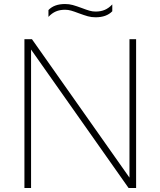

<svg xmlns="http://www.w3.org/2000/svg" viewBox="-20 -935 798 955"><path d="M624 -740H657V0H619.5L134.5 -688.5V0H101.5V-740H139L624 -51.5ZM372 -869Q348.5 -878 333.8 -882.2Q319 -886.5 303.5 -886.5Q277.5 -886.5 257.8 -878Q238 -869.5 221 -851V-885Q249.5 -915 303.5 -915Q324 -915 342 -910Q360 -905 387 -895Q410.5 -886 425.2 -881.8Q440 -877.5 455.5 -877.5Q481.5 -877.5 501.2 -886Q521 -894.5 538.5 -913V-879Q509.5 -849 455.5 -849Q435 -849 417 -854Q399 -859 372 -869Z"/></svg>

Font: Encode Sans Semi Expanded Thin
Style: Regular
Weight: 250
Width: 6
Designer: Multiple Designers
Foundry: Impallari Type
Version: Version 2.000